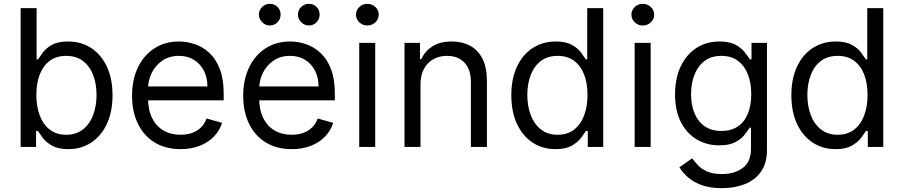

<svg xmlns="http://www.w3.org/2000/svg" viewBox="-20 -770 4736 1006"><path d="M88.1 0V-727.3H171.9V-458.8H179Q188.2 -473 204.7 -495.2Q221.2 -517.4 252.3 -535Q283.4 -552.6 336.6 -552.6Q405.5 -552.6 458.1 -518.1Q510.7 -483.7 540.1 -420.5Q569.6 -357.2 569.6 -271.3Q569.6 -184.7 540.1 -121.3Q510.7 -57.9 458.5 -23.3Q406.2 11.4 338.1 11.4Q285.5 11.4 253.9 -6.2Q222.3 -23.8 205.3 -46.3Q188.2 -68.9 179 -83.8H169V0ZM170.5 -272.7Q170.5 -210.9 188.6 -163.9Q206.7 -116.8 241.5 -90.4Q276.3 -63.9 326.7 -63.9Q379.3 -63.9 414.6 -91.8Q449.9 -119.7 467.9 -167.1Q485.8 -214.5 485.8 -272.7Q485.8 -330.3 468.2 -376.6Q450.6 -422.9 415.3 -450.1Q380 -477.3 326.7 -477.3Q275.6 -477.3 240.8 -451.5Q206 -425.8 188.2 -379.8Q170.5 -333.8 170.5 -272.7Z M926.1 11.4Q847.3 11.4 790.3 -23.6Q733.3 -58.6 702.6 -121.6Q671.9 -184.7 671.9 -268.5Q671.9 -352.3 702.6 -416.4Q733.3 -480.5 788.5 -516.5Q843.8 -552.6 917.6 -552.6Q960.2 -552.6 1001.8 -538.4Q1043.3 -524.1 1077.4 -492.4Q1111.5 -460.6 1131.7 -408.4Q1152 -356.2 1152 -279.8V-244.3H731.5V-316.8H1066.8Q1066.8 -362.9 1048.5 -399.1Q1030.2 -435.4 996.6 -456.3Q963.1 -477.3 917.6 -477.3Q867.5 -477.3 831.1 -452.6Q794.7 -427.9 775.2 -388.5Q755.7 -349.1 755.7 -304V-255.7Q755.7 -193.9 777.2 -151.1Q798.7 -108.3 837 -86.1Q875.4 -63.9 926.1 -63.9Q959.2 -63.9 986 -73.3Q1012.8 -82.7 1032.3 -101.7Q1051.8 -120.7 1062.5 -149.1L1143.5 -126.4Q1130.7 -85.2 1100.5 -54.2Q1070.3 -23.1 1025.9 -5.9Q981.5 11.4 926.1 11.4Z M1508.5 11.4Q1429.7 11.4 1372.7 -23.6Q1315.7 -58.6 1285 -121.6Q1254.3 -184.7 1254.3 -268.5Q1254.3 -352.3 1285 -416.4Q1315.7 -480.5 1370.9 -516.5Q1426.1 -552.6 1500 -552.6Q1542.6 -552.6 1584.2 -538.4Q1625.7 -524.1 1659.8 -492.4Q1693.9 -460.6 1714.1 -408.4Q1734.4 -356.2 1734.4 -279.8V-244.3H1313.9V-316.8H1649.1Q1649.1 -362.9 1630.9 -399.1Q1612.6 -435.4 1579 -456.3Q1545.5 -477.3 1500 -477.3Q1449.9 -477.3 1413.5 -452.6Q1377.1 -427.9 1357.6 -388.5Q1338.1 -349.1 1338.1 -304V-255.7Q1338.1 -193.9 1359.6 -151.1Q1381 -108.3 1419.4 -86.1Q1457.7 -63.9 1508.5 -63.9Q1541.5 -63.9 1568.4 -73.3Q1595.2 -82.7 1614.7 -101.7Q1634.2 -120.7 1644.9 -149.1L1725.9 -126.4Q1713.1 -85.2 1682.9 -54.2Q1652.7 -23.1 1608.3 -5.9Q1563.9 11.4 1508.5 11.4ZM1393.5 -636.4Q1371.1 -636.4 1353.9 -653.6Q1336.6 -670.8 1336.6 -693.2Q1336.6 -717.7 1353.9 -733.8Q1371.1 -750 1393.5 -750Q1418 -750 1434.1 -733.8Q1450.3 -717.7 1450.3 -693.2Q1450.3 -670.8 1434.1 -653.6Q1418 -636.4 1393.5 -636.4ZM1598 -636.4Q1575.6 -636.4 1558.4 -653.6Q1541.2 -670.8 1541.2 -693.2Q1541.2 -717.7 1558.4 -733.8Q1575.6 -750 1598 -750Q1622.5 -750 1638.7 -733.8Q1654.8 -717.7 1654.8 -693.2Q1654.8 -670.8 1638.7 -653.6Q1622.5 -636.4 1598 -636.4Z M1862.2 0V-545.5H1946V0ZM1904.8 -636.4Q1880.3 -636.4 1862.7 -653.1Q1845.2 -669.7 1845.2 -693.2Q1845.2 -716.6 1862.7 -733.3Q1880.3 -750 1904.8 -750Q1929.3 -750 1946.9 -733.3Q1964.5 -716.6 1964.5 -693.2Q1964.5 -669.7 1946.9 -653.1Q1929.3 -636.4 1904.8 -636.4Z M2183.2 -328.1V0H2099.4V-545.5H2180.4V-460.2H2187.5Q2206.7 -501.8 2245.7 -527.2Q2284.8 -552.6 2346.6 -552.6Q2402 -552.6 2443.5 -530Q2485.1 -507.5 2508.2 -461.8Q2531.2 -416.2 2531.2 -346.6V0H2447.4V-340.9Q2447.4 -405.2 2414.1 -441.2Q2380.7 -477.3 2322.4 -477.3Q2282.3 -477.3 2250.9 -459.9Q2219.5 -442.5 2201.3 -409.1Q2183.2 -375.7 2183.2 -328.1Z M2890.6 11.4Q2822.4 11.4 2770.2 -23.3Q2718 -57.9 2688.6 -121.3Q2659.1 -184.7 2659.1 -271.3Q2659.1 -357.2 2688.6 -420.5Q2718 -483.7 2770.6 -518.1Q2823.2 -552.6 2892 -552.6Q2945.3 -552.6 2976.4 -535Q3007.5 -517.4 3024 -495.2Q3040.5 -473 3049.7 -458.8H3056.8V-727.3H3140.6V0H3059.7V-83.8H3049.7Q3040.5 -68.9 3023.4 -46.3Q3006.4 -23.8 2974.8 -6.2Q2943.2 11.4 2890.6 11.4ZM2902 -63.9Q2952.4 -63.9 2987.2 -90.4Q3022 -116.8 3040.1 -163.9Q3058.2 -210.9 3058.2 -272.7Q3058.2 -333.8 3040.5 -379.8Q3022.7 -425.8 2987.9 -451.5Q2953.1 -477.3 2902 -477.3Q2848.7 -477.3 2813.4 -450.1Q2778.1 -422.9 2760.5 -376.6Q2742.9 -330.3 2742.9 -272.7Q2742.9 -214.5 2760.8 -167.1Q2778.8 -119.7 2814.1 -91.8Q2849.4 -63.9 2902 -63.9Z M3305.4 0V-545.5H3389.2V0ZM3348 -636.4Q3323.5 -636.4 3305.9 -653.1Q3288.4 -669.7 3288.4 -693.2Q3288.4 -716.6 3305.9 -733.3Q3323.5 -750 3348 -750Q3372.5 -750 3390.1 -733.3Q3407.7 -716.6 3407.7 -693.2Q3407.7 -669.7 3390.1 -653.1Q3372.5 -636.4 3348 -636.4Z M3762.8 215.9Q3702.1 215.9 3658.4 200.5Q3614.7 185 3585.8 160Q3556.8 134.9 3539.8 106.5L3606.5 59.7Q3617.9 74.6 3635.3 93.9Q3652.7 113.3 3683.1 127.7Q3713.4 142 3762.8 142Q3828.8 142 3871.8 110.1Q3914.8 78.1 3914.8 9.9V-100.9H3907.7Q3898.4 -85.9 3881.6 -64.1Q3864.7 -42.3 3833.3 -25.4Q3801.8 -8.5 3748.6 -8.5Q3682.5 -8.5 3630.1 -39.8Q3577.8 -71 3547.4 -130.7Q3517 -190.3 3517 -275.6Q3517 -359.4 3546.5 -421.7Q3576 -484 3628.6 -518.3Q3681.1 -552.6 3750 -552.6Q3803.3 -552.6 3834.7 -535Q3866.1 -517.4 3883 -495.2Q3899.9 -473 3909.1 -458.8H3917.6V-545.5H3998.6V15.6Q3998.6 85.9 3966.8 130.1Q3935 174.4 3881.6 195.1Q3828.1 215.9 3762.8 215.9ZM3759.9 -83.8Q3810.4 -83.8 3845.2 -106.9Q3880 -130 3898.1 -173.3Q3916.2 -216.6 3916.2 -277Q3916.2 -335.9 3898.4 -381Q3880.7 -426.1 3845.9 -451.7Q3811.1 -477.3 3759.9 -477.3Q3706.7 -477.3 3671.3 -450.3Q3636 -423.3 3618.4 -377.8Q3600.9 -332.4 3600.9 -277Q3600.9 -220.2 3618.8 -176.7Q3636.7 -133.2 3672.1 -108.5Q3707.4 -83.8 3759.9 -83.8Z M4358 11.4Q4289.8 11.4 4237.6 -23.3Q4185.4 -57.9 4155.9 -121.3Q4126.4 -184.7 4126.4 -271.3Q4126.4 -357.2 4155.9 -420.5Q4185.4 -483.7 4237.9 -518.1Q4290.5 -552.6 4359.4 -552.6Q4412.6 -552.6 4443.7 -535Q4474.8 -517.4 4491.3 -495.2Q4507.8 -473 4517 -458.8H4524.1V-727.3H4608V0H4527V-83.8H4517Q4507.8 -68.9 4490.8 -46.3Q4473.7 -23.8 4442.1 -6.2Q4410.5 11.4 4358 11.4ZM4369.3 -63.9Q4419.7 -63.9 4454.5 -90.4Q4489.3 -116.8 4507.5 -163.9Q4525.6 -210.9 4525.6 -272.7Q4525.6 -333.8 4507.8 -379.8Q4490.1 -425.8 4455.3 -451.5Q4420.5 -477.3 4369.3 -477.3Q4316.1 -477.3 4280.7 -450.1Q4245.4 -422.9 4227.8 -376.6Q4210.2 -330.3 4210.2 -272.7Q4210.2 -214.5 4228.2 -167.1Q4246.1 -119.7 4281.4 -91.8Q4316.8 -63.9 4369.3 -63.9Z"/></svg>

Font: InterMG
Style: Regular
Weight: 400
Designer: Rasmus Andersson
Foundry: rsms
Version: Version 3.019;December 26, 2023;FontCreator 15.0.0.2955 64-b